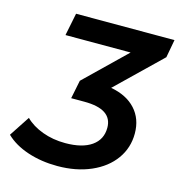

<svg xmlns="http://www.w3.org/2000/svg" viewBox="-115 -794 839 897"><g transform="rotate(15 305.0 -345.0)"><path d="M603 -613 391 -408Q468 -394 510.5 -347.5Q553 -301 553 -230Q553 -161 514 -106.5Q475 -52 404 -21Q333 10 242 10Q164 10 98 -12Q32 -34 -9 -74L56 -173Q88 -141 139 -122Q190 -103 250 -103Q332 -103 377 -134.5Q422 -166 422 -223Q422 -313 287 -313H223L241 -402L436 -591H121L143 -700H619Z"/></g></svg>

Font: Montserrat Alternates SemiBold
Style: Italic
Weight: 600
Italic angle: -11.3°
Designer: Julieta Ulanovsky
Foundry: Julieta Ulanovsky
Version: Version 7.200